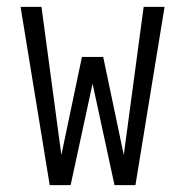

<svg xmlns="http://www.w3.org/2000/svg" viewBox="-20 -540 540 560"><path d="M125 0 40 -520H101L159 -88L219 -374H281L341 -88L399 -520H460L375 0H314L250 -296L186 0Z"/></svg>

Font: Iosevka Custom Light
Style: Regular
Weight: 300
Monospace: yes
Designer: Belleve Invis
Foundry: Belleve Invis
Version: Version 27.3.5